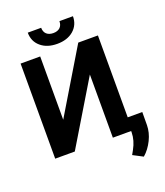

<svg xmlns="http://www.w3.org/2000/svg" viewBox="-190 -1023 1157 1349"><g transform="rotate(-20 388.5 -349.0)"><path d="M417 -897.9C417 -856.9 391.6 -833.5 349.1 -833.5C306.2 -833.5 280.3 -856.9 280.3 -897.9H180.2C180.2 -854 195.8 -818.8 227.1 -792.5C257.8 -766.1 298.8 -752.9 349.1 -752.9C399.4 -752.9 440.4 -766.1 471.7 -793C502.4 -819.8 518.1 -854.5 518.1 -897.9ZM205.1 -237.8V-710.9H58.6V0H205.1L489.7 -472.2V0H626.5V10.7C626 50.3 614.7 89.8 592.8 129.4L575.2 161.1L648.9 199.7C676.8 175.8 699.7 145 717.8 108.4C735.8 71.8 744.6 35.2 745.1 -1L745.6 -98.6H636.7V-710.9H489.7Z"/></g></svg>

Font: Roboto
Style: Bold
Weight: 700
Designer: Google
Version: Version 2.137; 2017